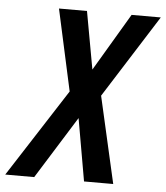

<svg xmlns="http://www.w3.org/2000/svg" viewBox="-109 -760 696 806"><g transform="rotate(5 239.5 -357.0)"><path d="M-57 0 182 -371 107 -714H225L269 -471L413 -714H536L315 -365L398 0H275L229 -263L65 0Z"/></g></svg>

Font: Noto Sans Condensed SemiBold
Style: Italic
Weight: 600
Width: 3
Italic angle: -12°
Designer: Monotype Design Team
Foundry: Monotype Imaging Inc.
Version: Version 2.013; ttfautohint (v1.8.4.7-5d5b)